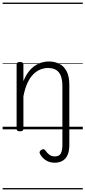

<svg xmlns="http://www.w3.org/2000/svg" viewBox="-20 -989 653 1468"><path d="M510 120Q510 164 497.5 194Q485 224 459.5 239.5Q434 255 398 255Q359 255 330 236Q301 217 286 188Q281 180 283 172Q285 164 295 158Q306 150 314 152Q322 154 328 163Q341 182 358 194.5Q375 207 398 207Q434 207 445.5 183.5Q457 160 457 120V-332Q457 -376 446 -406.5Q435 -437 411 -453Q387 -469 347 -469Q318 -469 289.5 -458Q261 -447 235.5 -422Q210 -397 190.5 -355.5Q171 -314 159 -253V-4Q159 6 152.5 10.5Q146 15 132 15Q119 15 113 10.5Q107 6 107 -4V-496Q107 -506 113 -510.5Q119 -515 132 -515Q146 -515 152.5 -510.5Q159 -506 159 -496V-368Q176 -411 198.5 -440Q221 -469 247 -486.5Q273 -504 300 -511.5Q327 -519 353 -519Q398 -519 433.5 -501Q469 -483 489.5 -444Q510 -405 510 -341ZM0 449H613V459H0ZM0 -20H613V0H0ZM0 -505H613V-500H0ZM0 -969H613V-959H0Z"/></svg>

Font: Playwrite IT Trad Guides
Style: Regular
Weight: 400
Designer: Veronika Burian, José Scaglione
Foundry: TypeTogether
Version: Version 1.003